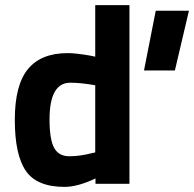

<svg xmlns="http://www.w3.org/2000/svg" viewBox="-20 -720 760 752"><path d="M590 -678H720L665 -444H544ZM487 -700V0H354V-21Q284 12 233 12Q124 12 81 -51Q38 -114 38 -250.5Q38 -387 89.5 -449.5Q141 -512 245 -512Q277 -512 334 -502L353 -498V-700ZM339 -120 353 -123V-386Q298 -396 255 -396Q174 -396 174 -252Q174 -174 192 -141Q210 -108 251.5 -108Q293 -108 339 -120Z"/></svg>

Font: Titillium Web
Style: Bold
Weight: 700
Version: Version 1.001;PS 57.000;hotconv 1.0.70;makeotf.lib2.5.55311